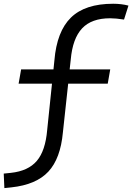

<svg xmlns="http://www.w3.org/2000/svg" viewBox="-50 -762 699 1014"><path d="M-26.9 231.4 -30.3 154.8 7.3 150.9Q99.1 141.1 144.5 87.6Q189.9 34.2 199.2 -75.7L224.6 -320.3H48.3L61.5 -395.5H232.4L237.3 -442.9Q250 -596.2 324.7 -669.2Q399.4 -742.2 547.9 -742.2Q590.8 -742.2 628.4 -732.4L605 -658.7Q562.5 -665.5 531.7 -665.5Q433.6 -665.5 383.5 -612.1Q333.5 -558.6 323.7 -447.8L317.9 -395.5H532.2L519 -320.3H310.1L282.2 -63Q269.5 75.7 205.3 144.5Q141.1 213.4 10.3 227.5Z"/></svg>

Font: Cascadia Code NF SemiLight
Style: Italic
Weight: 350
Italic angle: -10°
Monospace: yes
Designer: Aaron Bell
Foundry: Saja Typeworks
Version: Version 2404.023; ttfautohint (v1.8.4)